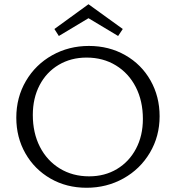

<svg xmlns="http://www.w3.org/2000/svg" viewBox="-20 -881 830 907"><path d="M258 -711 237 -744 398 -861 560 -744 538 -711 398 -795ZM734 -332Q734 -237 688 -159.5Q642 -82 563 -38Q484 6 389 6Q294 6 218.5 -37.5Q143 -81 100 -156.5Q57 -232 57 -325Q57 -421 102.5 -498.5Q148 -576 226.5 -620Q305 -664 400 -664Q495 -664 571.5 -620.5Q648 -577 691 -501Q734 -425 734 -332ZM655 -319Q655 -404 621.5 -469.5Q588 -535 527.5 -572Q467 -609 389 -609Q315 -609 257 -574.5Q199 -540 167 -478.5Q135 -417 135 -338Q135 -253 168.5 -187.5Q202 -122 262.5 -85Q323 -48 401 -48Q475 -48 532.5 -82.5Q590 -117 622.5 -178.5Q655 -240 655 -319Z"/></svg>

Font: Ysabeau Infant
Style: Regular
Weight: 400
Designer: Christian Thalmann (Catharsis Fonts)
Version: Version 0.003